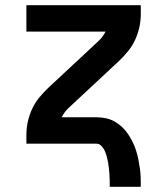

<svg xmlns="http://www.w3.org/2000/svg" viewBox="-20 -550 640 735"><path d="M400 165Q400 153 400 141.5Q400 130 399 118.5Q398 107 397 95.5Q396 84 394 73Q392 62 389 50.5Q386 39 381.5 28.5Q377 18 368.5 9Q360 0 349 0H81V-33Q81 -59 86.5 -84Q92 -109 102.5 -132Q113 -155 129 -175Q145 -195 164 -213L355 -391Q364 -399 371.5 -409Q379 -419 384 -429H81V-530H519V-497Q519 -471 513.5 -446Q508 -421 497.5 -398Q487 -375 471 -355Q455 -335 436 -317L245 -139Q236 -131 228.5 -121Q221 -111 216 -101H349Q367 -101 384.5 -97.5Q402 -94 417.5 -85.5Q433 -77 446 -65Q459 -53 469 -38.5Q479 -24 487 -8Q495 8 500.5 25Q506 42 509.5 59.5Q513 77 515.5 94.5Q518 112 518.5 129.5Q519 147 519 165Z"/></svg>

Font: Iosevka Curly Extended
Style: Bold
Weight: 700
Width: 7
Monospace: yes
Designer: Belleve Invis
Foundry: Belleve Invis
Version: Version 11.1.0; ttfautohint (v1.8.3)